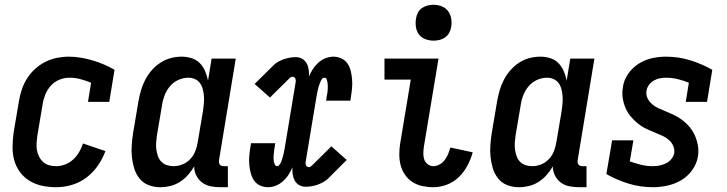

<svg xmlns="http://www.w3.org/2000/svg" viewBox="-20 -775 3040 803"><path d="M215 8Q185 8 156.5 2Q128 -4 104 -18.5Q80 -33 63.5 -55.5Q47 -78 39.5 -105Q32 -132 32.5 -162Q33 -192 37 -221L59 -351Q63 -376 71 -400Q79 -424 93 -446.5Q107 -469 127 -487Q147 -505 170 -516.5Q193 -528 218 -533Q243 -538 268 -538Q294 -538 319.5 -533.5Q345 -529 368.5 -522Q392 -515 414.5 -505.5Q437 -496 459 -483L437 -349H348L361 -429Q339 -438 316.5 -444Q294 -450 270 -450Q249 -450 228 -441.5Q207 -433 192 -416Q177 -399 169 -378.5Q161 -358 158 -337L136 -207Q134 -192 133 -176.5Q132 -161 134.5 -147Q137 -133 143.5 -120Q150 -107 160.5 -97.5Q171 -88 185 -84Q199 -80 215 -80Q233 -80 252 -87Q271 -94 286 -108Q301 -122 311 -139Q321 -156 327 -175L421 -143Q409 -111 389 -82Q369 -53 341 -32Q313 -11 280 -1.5Q247 8 215 8Z M650 8Q624 8 601 -1Q578 -10 563 -29Q548 -48 541 -71.5Q534 -95 531.5 -119.5Q529 -144 531 -170Q533 -196 537 -221L559 -351Q563 -374 569.5 -396.5Q576 -419 587 -440.5Q598 -462 614 -480.5Q630 -499 650.5 -512.5Q671 -526 694 -532Q717 -538 740 -538Q762 -538 782 -531.5Q802 -525 816 -510.5Q830 -496 838 -477Q846 -458 850 -438L865 -530H966L896 -105Q895 -100 896 -95Q897 -90 899.5 -86.5Q902 -83 907 -81.5Q912 -80 917 -80H933V8H902Q881 8 861 4Q841 0 825.5 -11.5Q810 -23 801 -41Q792 -59 792 -79Q781 -60 766 -43Q751 -26 732 -14Q713 -2 692 3Q671 8 650 8ZM706 -80Q725 -80 743.5 -87.5Q762 -95 776 -110Q790 -125 797 -143.5Q804 -162 807 -181L829 -311Q831 -326 832.5 -341.5Q834 -357 833 -371.5Q832 -386 828.5 -400.5Q825 -415 817 -426.5Q809 -438 796 -444Q783 -450 768 -450Q747 -450 726.5 -441Q706 -432 691.5 -415Q677 -398 669 -378Q661 -358 658 -337L636 -207Q634 -193 633 -178Q632 -163 634 -149Q636 -135 640.5 -122Q645 -109 654.5 -99Q664 -89 677.5 -84.5Q691 -80 706 -80Z M1101 8Q1083 8 1067 0.5Q1051 -7 1042 -21Q1033 -35 1028.5 -52Q1024 -69 1022.5 -86.5Q1021 -104 1022.5 -122Q1024 -140 1027 -158Q1027 -159 1027 -160.5Q1027 -162 1028 -163Q1028 -165 1028.5 -167Q1029 -169 1029 -170Q1029 -172 1029.5 -173.5Q1030 -175 1030 -176H1131Q1131 -175 1131 -173.5Q1131 -172 1130 -171Q1130 -168 1129.5 -165.5Q1129 -163 1129 -160Q1127 -153 1126.5 -145.5Q1126 -138 1125 -130.5Q1124 -123 1124 -116Q1124 -109 1125 -102Q1126 -95 1129 -87.5Q1132 -80 1139 -80Q1144 -80 1148 -85Q1152 -90 1154.5 -95Q1157 -100 1158.5 -105Q1160 -110 1161.5 -115Q1163 -120 1164.5 -125.5Q1166 -131 1167 -136Q1168 -141 1169 -146.5Q1170 -152 1171 -157L1217 -434Q1218 -441 1214.5 -447.5Q1211 -454 1204 -454Q1199 -454 1195.5 -451.5Q1192 -449 1189 -446L1109 -367L1045 -424L1125 -503Q1134 -512 1145.5 -518Q1157 -524 1169 -528Q1181 -532 1193 -534Q1205 -536 1217 -536Q1232 -536 1244 -529Q1256 -522 1262.5 -510Q1269 -498 1271 -484Q1273 -470 1272 -455Q1279 -471 1288.5 -486Q1298 -501 1311.5 -513Q1325 -525 1341.5 -531.5Q1358 -538 1375 -538Q1392 -538 1408 -530.5Q1424 -523 1433.5 -509Q1443 -495 1447 -478Q1451 -461 1452.5 -443.5Q1454 -426 1452.5 -408Q1451 -390 1448 -372Q1448 -371 1448 -369.5Q1448 -368 1448 -367H1447Q1447 -365 1446.5 -363Q1446 -361 1446 -360Q1446 -358 1446 -356.5Q1446 -355 1445 -354H1344Q1344 -355 1344 -356.5Q1344 -358 1345 -359Q1345 -362 1345.5 -364.5Q1346 -367 1346 -370Q1348 -377 1349 -384.5Q1350 -392 1350.5 -399.5Q1351 -407 1351 -414Q1351 -421 1350 -428Q1349 -435 1346.5 -442.5Q1344 -450 1336 -450Q1331 -450 1327 -445Q1323 -440 1321 -435Q1319 -430 1317 -425Q1315 -420 1313.5 -415Q1312 -410 1310.5 -404.5Q1309 -399 1308 -394Q1307 -389 1306 -383.5Q1305 -378 1304 -373L1258 -96Q1257 -89 1260.5 -82.5Q1264 -76 1272 -76Q1276 -76 1279.5 -78.5Q1283 -81 1286 -84L1366 -163L1430 -106L1351 -27Q1341 -18 1329.5 -12Q1318 -6 1306.5 -2Q1295 2 1282.5 4Q1270 6 1258 6Q1243 6 1231 -1Q1219 -8 1212.5 -20Q1206 -32 1204 -46Q1202 -60 1203 -75Q1196 -59 1186.5 -44Q1177 -29 1163.5 -17Q1150 -5 1133.5 1.5Q1117 8 1101 8Z M1792 8Q1769 8 1746 3Q1723 -2 1704.5 -14Q1686 -26 1673.5 -44.5Q1661 -63 1655.5 -84.5Q1650 -106 1650 -130Q1650 -154 1654 -177L1698 -442H1588V-530H1814L1753 -163Q1751 -149 1750.5 -135Q1750 -121 1754 -109Q1758 -97 1768.5 -88.5Q1779 -80 1792 -80Q1806 -80 1819 -87.5Q1832 -95 1840.5 -106.5Q1849 -118 1854.5 -131.5Q1860 -145 1864 -158L1957 -138Q1949 -109 1935 -82.5Q1921 -56 1899 -34.5Q1877 -13 1848.5 -2.5Q1820 8 1792 8ZM1793 -605Q1775 -605 1758.5 -611.5Q1742 -618 1732 -631.5Q1722 -645 1719.5 -662.5Q1717 -680 1720 -698Q1722 -711 1728 -722.5Q1734 -734 1745 -741.5Q1756 -749 1768.5 -752Q1781 -755 1793 -755Q1811 -755 1827.5 -748.5Q1844 -742 1854 -728.5Q1864 -715 1867 -697.5Q1870 -680 1867 -662Q1865 -649 1858.5 -637.5Q1852 -626 1841.5 -618.5Q1831 -611 1818.5 -608Q1806 -605 1793 -605Z M2150 8Q2124 8 2101 -1Q2078 -10 2063 -29Q2048 -48 2041 -71.5Q2034 -95 2031.5 -119.5Q2029 -144 2031 -170Q2033 -196 2037 -221L2059 -351Q2063 -374 2069.5 -396.5Q2076 -419 2087 -440.5Q2098 -462 2114 -480.5Q2130 -499 2150.5 -512.5Q2171 -526 2194 -532Q2217 -538 2240 -538Q2262 -538 2282 -531.5Q2302 -525 2316 -510.5Q2330 -496 2338 -477Q2346 -458 2350 -438L2365 -530H2466L2396 -105Q2395 -100 2396 -95Q2397 -90 2399.5 -86.5Q2402 -83 2407 -81.5Q2412 -80 2417 -80H2433V8H2402Q2381 8 2361 4Q2341 0 2325.5 -11.5Q2310 -23 2301 -41Q2292 -59 2292 -79Q2281 -60 2266 -43Q2251 -26 2232 -14Q2213 -2 2192 3Q2171 8 2150 8ZM2206 -80Q2225 -80 2243.5 -87.5Q2262 -95 2276 -110Q2290 -125 2297 -143.5Q2304 -162 2307 -181L2329 -311Q2331 -326 2332.5 -341.5Q2334 -357 2333 -371.5Q2332 -386 2328.5 -400.5Q2325 -415 2317 -426.5Q2309 -438 2296 -444Q2283 -450 2268 -450Q2247 -450 2226.5 -441Q2206 -432 2191.5 -415Q2177 -398 2169 -378Q2161 -358 2158 -337L2136 -207Q2134 -193 2133 -178Q2132 -163 2134 -149Q2136 -135 2140.5 -122Q2145 -109 2154.5 -99Q2164 -89 2177.5 -84.5Q2191 -80 2206 -80Z M2711 8Q2658 8 2609 -7Q2560 -22 2516 -47L2540 -188H2629L2614 -100Q2637 -92 2660.5 -86Q2684 -80 2710 -80Q2724 -80 2737.5 -82.5Q2751 -85 2764.5 -91.5Q2778 -98 2787.5 -109.5Q2797 -121 2800 -135Q2802 -152 2795 -166.5Q2788 -181 2776 -191Q2764 -201 2749.5 -207.5Q2735 -214 2720.5 -220Q2706 -226 2691 -232.5Q2676 -239 2663 -247.5Q2650 -256 2638.5 -266.5Q2627 -277 2617 -289Q2607 -301 2600 -315Q2593 -329 2588.5 -345Q2584 -361 2583 -377Q2582 -393 2585 -410Q2589 -440 2607 -466Q2625 -492 2651 -508.5Q2677 -525 2706.5 -531.5Q2736 -538 2765 -538Q2818 -538 2866.5 -523Q2915 -508 2959 -483L2937 -349H2848L2861 -429Q2839 -438 2815 -444Q2791 -450 2766 -450Q2753 -450 2740 -447.5Q2727 -445 2715 -438.5Q2703 -432 2694.5 -420.5Q2686 -409 2684 -396Q2681 -379 2688 -364.5Q2695 -350 2707 -339.5Q2719 -329 2733.5 -322.5Q2748 -316 2762.5 -310Q2777 -304 2791.5 -297.5Q2806 -291 2819.5 -282.5Q2833 -274 2844.5 -264Q2856 -254 2866 -241.5Q2876 -229 2883 -215Q2890 -201 2894.5 -185.5Q2899 -170 2900.5 -153.5Q2902 -137 2899 -121Q2894 -90 2875 -63.5Q2856 -37 2828.5 -21Q2801 -5 2770.5 1.5Q2740 8 2711 8Z"/></svg>

Font: Iosevka Slab Semibold
Style: Italic
Weight: 600
Italic angle: -9°
Monospace: yes
Designer: Belleve Invis
Foundry: Belleve Invis
Version: Version 11.1.1; ttfautohint (v1.8.3)